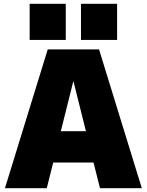

<svg xmlns="http://www.w3.org/2000/svg" viewBox="-20 -990 772 1010"><path d="M231 -730H501L726 0H506L472 -135H260L226 0H6ZM432 -300 367 -560H365L300 -300ZM406 -970H596V-780H406ZM136 -970H326V-780H136Z"/></svg>

Font: Enso Black
Style: Regular
Weight: 900
Designer: Coji Morishita
Foundry: UNDERFOREST DESIGN
Version: Version 1.000